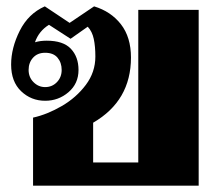

<svg xmlns="http://www.w3.org/2000/svg" viewBox="-20 -584 699 604"><path d="M84 -214Q129 -224 174.5 -250.5Q220 -277 250 -317Q280 -357 280 -406Q280 -438 275 -461.5Q270 -485 256 -500L202 -462L134 -506Q102 -486 90 -451Q106 -456 127 -456Q179 -456 203 -430.5Q227 -405 227 -364Q227 -321 195.5 -294Q164 -267 122 -267Q78 -267 46.5 -297Q15 -327 15 -381Q15 -433 42 -487Q69 -541 121 -564L199 -512L276 -564Q329 -548 360.5 -507.5Q392 -467 392 -403Q392 -267 273 -198V-73H415V-553H605V0H84ZM174 -364Q174 -387 161 -402.5Q148 -418 122 -418Q98 -418 84 -402.5Q70 -387 70 -364Q70 -341 85.5 -325.5Q101 -310 122 -310Q144 -310 159 -325.5Q174 -341 174 -364Z"/></svg>

Font: Taviraj ExtraBold
Style: Regular
Weight: 800
Designer: Katatrad Team
Foundry: CadsonDemak
Version: Version 1.001